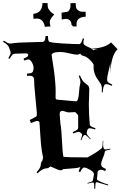

<svg xmlns="http://www.w3.org/2000/svg" viewBox="-48 -1065 823 1237"><path d="M423.3 -894.5 412.6 -905.3Q411.1 -943.4 373.5 -943.4Q368.7 -943.4 349.6 -939.5L348.6 -983.4Q387.2 -987.8 393.6 -992.7V-993.7Q405.8 -1008.8 405.8 -1024.4V-1044.4L439.5 -1045.4Q440.4 -1017.1 444.6 -1010.5Q448.7 -1003.9 454.6 -998.5V-999.5Q464.8 -989.3 484.4 -989.3H503.4L504.4 -957.5Q445.3 -954.6 445.3 -911.6V-894.5ZM186.5 -945.3 167.5 -944.3 166.5 -975.6Q225.6 -982.4 225.6 -1045.4H258.3Q258.3 -1017.1 263.7 -1008.8Q269 -1000.5 273.2 -995.6Q277.3 -990.7 278.1 -989.7Q278.8 -988.8 280.3 -987.8Q285.2 -982.4 301.8 -971.7Q272.5 -942.4 272.5 -923.3Q272.5 -914.6 277.3 -894.5L240.7 -892.6Q236.3 -919.4 222.7 -932.4Q209 -945.3 192.4 -945.3ZM206.5 -272.9Q206.5 -286.1 189.5 -286.1Q186.5 -286.1 151.4 -272L143.6 -292Q188.5 -314 188.5 -317.9L189.5 -336.9Q189.9 -341.8 180.4 -433.8Q170.9 -525.9 171.4 -558.1Q168 -568.4 162.1 -572.8Q156.2 -577.1 140.6 -577.1L126.5 -576.2L125.5 -590.8Q156.2 -591.8 161.6 -600.6Q168.5 -611.8 168.5 -627.9Q168.5 -644 157.5 -663.1Q146.5 -682.1 135.7 -682.1Q125 -682.1 108.4 -674.8L103.5 -687Q123 -695.3 128.7 -700.2Q134.3 -705.1 134.3 -712.9Q129.4 -721.2 121.6 -721.2L49.3 -719.2Q40 -719.2 33 -713.4Q25.9 -707.5 13.7 -686L5.4 -689.9Q20.5 -715.8 20.5 -723.1Q20.5 -730.5 18.8 -735.4Q17.1 -740.2 14.2 -746.8Q11.2 -753.4 9.8 -759.8Q5.4 -775.4 -28.3 -795.9L-23.4 -803.2Q5.4 -784.2 15.4 -784.2Q25.4 -784.2 42.5 -787.4Q59.6 -790.5 137.7 -792.5Q215.8 -794.4 221.7 -794.9L219.2 -793.9Q229 -794.9 233.4 -796.9Q243.7 -801.8 245.6 -833H261.2Q261.2 -799.3 270 -795.9Q284.7 -789.1 356.2 -784.9Q427.7 -780.8 462.4 -780.8Q476.1 -780.8 485.4 -817.9L493.7 -815.9Q489.3 -799.8 489.3 -790Q489.3 -780.3 497.8 -774.2Q506.3 -768.1 521.2 -761.7Q536.1 -755.4 542.5 -751Q632.3 -756.8 667.5 -792L709.5 -748Q667 -707 662.6 -591.8V-660.2Q660.6 -643.6 651.6 -607.4Q642.6 -571.3 642.1 -556.6Q641.6 -542 647.2 -536.4Q652.8 -530.8 675.3 -520L672.4 -512.2Q647.9 -522.9 639.6 -522.9Q631.3 -522.9 627.9 -520.5Q617.2 -513.2 613.3 -469.2L607.4 -470.2Q608.4 -481 608.4 -494.9Q608.4 -508.8 603.8 -518.8Q599.1 -528.8 589.8 -541Q554.7 -585.9 554.7 -633.8L555.7 -643.1Q555.7 -654.8 533 -677.5Q510.3 -700.2 492.7 -703.9Q475.1 -707.5 468.3 -720.2Q461.4 -712.9 447 -712.9Q432.6 -712.9 398.2 -721.4Q363.8 -730 340.3 -730Q284.7 -730 284.7 -709Q288.1 -686.5 292.2 -660.2Q296.4 -633.8 299.8 -609.6Q303.2 -585.4 304.2 -573.5Q305.2 -561.5 307.1 -542Q310.5 -507.3 310.5 -478.8Q310.5 -450.2 310.1 -436.5Q309.6 -422.9 323.2 -422.9L440.4 -412.1Q451.2 -412.1 455.6 -430.7Q460 -449.2 461.9 -478.3Q463.9 -507.3 467 -517.6Q470.2 -527.8 470.2 -537.6Q470.2 -547.4 459.5 -576.2L467.3 -579.1Q481.4 -542.5 501 -528.8Q520 -515.6 523.7 -508.1Q527.3 -500.5 527.3 -486.8L524.4 -394Q524.4 -328.1 530.3 -265.1Q530.3 -257.3 537.1 -252Q543.9 -246.6 567.4 -238.8L564.5 -231Q537.1 -238.8 531.2 -238.8Q512.7 -238.8 510.3 -207Q510.3 -197.3 536.6 -170.9L533.7 -168Q507.3 -195.8 499.5 -195.8H497.6Q488.3 -195.8 475.6 -161.1L471.7 -163.1Q481.4 -191.9 481.4 -196.8Q481.4 -201.7 478.5 -203.1L470.2 -210.9Q463.9 -215.8 456.5 -215.8Q449.2 -215.8 424.3 -205.1L420.4 -213.9Q443.4 -223.6 449.5 -229.5Q455.6 -235.4 455.6 -244.1V-320.8Q455.6 -323.7 446 -333Q436.5 -342.3 436.5 -342.8L396.5 -340.8Q388.7 -340.3 373.8 -345.7Q358.9 -351.1 353.5 -351.1Q336.4 -351.1 336.4 -329.1L341.3 -267.1Q348.1 -231 351.1 -160.2Q354 -89.4 360.4 -55.2Q379.4 -50.8 515.6 -50.8Q521.5 -54.2 534.9 -61.8Q548.3 -69.3 555.7 -73.7Q563 -78.1 573.7 -85Q591.8 -96.7 608.4 -110.8Q613.3 -119.6 614.3 -157.2H617.7L616.2 -134.8Q616.2 -102.1 631.3 -102.1Q635.7 -102.1 662.6 -106.9L663.6 -102.1Q632.3 -95.7 629.6 -92.5Q627 -89.4 626.2 -81.1Q625.5 -72.8 614.5 -46.4Q603.5 -20 603.5 -8.5Q603.5 2.9 609.6 9.3Q615.7 15.6 635.3 23.9L629.4 37.1Q615.2 28.8 602.3 28.8Q589.4 28.8 581.5 40L576.7 90.8Q576.7 95.2 599.6 105.7Q622.6 116.2 649.4 124L648.4 129.9L577.6 108.9Q570.8 108.9 569.3 112.3Q567.9 115.7 567.4 116.2L565.4 151.9L559.6 150.9Q559.1 145 559.1 137Q559.1 128.9 558.8 125.2Q558.6 121.6 557.6 117.7Q556.6 110.8 549.6 110.8Q542.5 110.8 516.6 118.2L515.6 113.8Q545.4 105.5 547.9 102.3Q550.3 99.1 550.3 96.2L557.6 58.1Q557.6 43.5 532 28.8Q506.3 14.2 493.7 14.2Q483.4 14.2 468.3 43.9L458.5 39.1Q460.9 31.2 465.3 21.5Q469.7 11.7 470.2 8.8Q467.3 16.6 417.2 20Q367.2 23.4 358.4 24.9Q352.5 32.2 342.3 32.2Q332 32.2 307.9 20.8Q283.7 9.3 276.4 6.8Q265.6 19 252 19.5Q224.6 20.5 193.4 51.8L187.5 44.9Q188.5 43 196.5 34.2Q204.6 25.4 209.7 14.4Q214.8 3.4 214.8 -2.9Q214.8 -20 225.6 -30.8L227.5 -40L229.5 -50.8Q217.3 -104.5 212.9 -178Q208.5 -251.5 206.5 -272.9ZM545.4 -749 553.2 -741.2Q565.4 -747.1 584.5 -747.1ZM133.3 -714.8 134.3 -713.9Z"/></svg>

Font: Eater
Style: Regular
Weight: 400
Version: Version 001.002